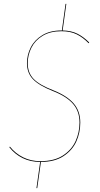

<svg xmlns="http://www.w3.org/2000/svg" viewBox="-20 -826 516 990"><path d="M440 -607 437 -603Q408 -633 375.5 -649Q343 -665 297 -665Q239 -665 200 -641.5Q161 -618 142 -580Q123 -542 123 -500Q123 -451 153 -419.5Q183 -388 256 -360Q326 -332 360 -292.5Q394 -253 394 -194Q394 -142 373.5 -96.5Q353 -51 307.5 -21Q262 9 191 9L172 144H168L187 9Q137 9 96.5 -11Q56 -31 28 -67L31 -70Q59 -35 99 -15Q139 5 188 5Q259 5 304 -24Q349 -53 369.5 -98Q390 -143 390 -194Q390 -252 356.5 -290.5Q323 -329 254 -356Q181 -385 150 -417.5Q119 -450 119 -500Q119 -543 138.5 -581.5Q158 -620 198 -644.5Q238 -669 297 -669H299L318 -806H322L303 -669Q348 -668 379.5 -652Q411 -636 440 -607Z"/></svg>

Font: Fira Sans Condensed Four
Style: Italic
Weight: 100
Width: 3
Italic angle: -8°
Designer: bBox Type GmbH & Carrois Corporate GbR & Edenspiekermann AG
Foundry: bBox Type GmbH & Carrois Corporate GbR & Edenspiekermann AG
Version: Version 4.301